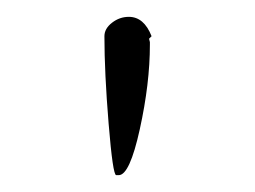

<svg xmlns="http://www.w3.org/2000/svg" viewBox="-20 -791 303 228"><path d="M104 -748Q104 -757 113 -764Q122 -771 133 -771Q151 -771 160 -748L157 -745L158 -741V-738Q158 -692 146 -637.5Q134 -583 121 -583H118Q114 -583 109 -644Q104 -705 104 -748Z"/></svg>

Font: Amatic SC
Style: Bold
Weight: 700
Designer: Multiple Designers
Foundry: Vernon Adams
Version: Version 2.505